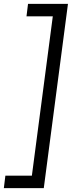

<svg xmlns="http://www.w3.org/2000/svg" viewBox="-43 -860 380 1000"><path d="M185 120H-23L-15 55H123L232 -775H95L103 -840H311Z"/></svg>

Font: Tanohe Sans
Style: Italic
Weight: 400
Designer: Village Type and Design LLC & Cristiano Sobral
Foundry: Cooper Hewitt Smithsonian Design Museum
Version: Version 1.00;September 29, 2021;FontCreator 13.0.0.2655 64-b